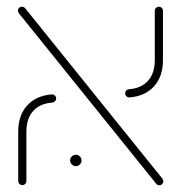

<svg xmlns="http://www.w3.org/2000/svg" viewBox="-20 -542 534 566"><path d="M440.4 -0.4 35.9 -502.6Q32.6 -507.4 32.6 -510.4Q32.6 -515.2 36.1 -518.7Q39.6 -522.2 44.8 -522.2Q50.4 -522.2 54.1 -517.8L458.5 -15.6Q461.5 -11.9 461.5 -7.8Q461.5 -3 458.1 0.6Q454.8 4.1 449.6 4.1Q443.7 4.1 440.4 -0.4ZM33.7 -8.5V-154.1Q33.7 -201.9 60 -230.9Q86.3 -260 132.2 -263.7Q137.4 -264.4 141.5 -260.7Q145.6 -257 145.6 -251.5Q145.6 -247 142.2 -243.7Q138.9 -240.4 134.4 -239.6Q97.8 -237 77.8 -214.8Q57.8 -192.6 57.8 -154.1V-8.5Q57.8 -3.3 54.3 0.2Q50.7 3.7 45.9 3.7Q41.1 3.7 37.4 0Q33.7 -3.7 33.7 -8.5ZM348.9 -267Q348.9 -271.9 352 -275.2Q355.2 -278.5 360 -278.9Q396.3 -281.5 416.3 -303.9Q436.3 -326.3 436.3 -364.4V-510.4Q436.3 -515.2 440 -518.7Q443.7 -522.2 448.5 -522.2Q453.3 -522.2 456.9 -518.7Q460.4 -515.2 460.4 -510.4V-364.4Q460.4 -316.7 434.1 -287.6Q407.8 -258.5 361.9 -254.8Q357 -254.4 353 -258Q348.9 -261.5 348.9 -267ZM186.7 -69.3Q186.7 -75.9 191.7 -80.9Q196.7 -85.9 203.7 -85.9Q210.4 -85.9 215.4 -80.9Q220.4 -75.9 220.4 -69.3Q220.4 -62.2 215.4 -57.2Q210.4 -52.2 203.7 -52.2Q196.7 -52.2 191.7 -57.2Q186.7 -62.2 186.7 -69.3Z"/></svg>

Font: 26F Galaxy Hebrew Thin
Style: Regular
Weight: 100
Designer: C₂₉H₂₅N₃O₅
Version: Version 1.000